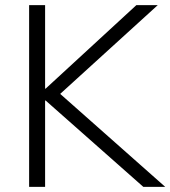

<svg xmlns="http://www.w3.org/2000/svg" viewBox="-20 -725 661 745"><path d="M93 0V-705H155V-381H157L509 -705H592L193 -342L194 -378L621 0H536L157 -335H155V0Z"/></svg>

Font: Mulish ExtraLight Light
Style: Regular
Weight: 300
Version: Version 3.603